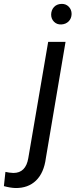

<svg xmlns="http://www.w3.org/2000/svg" viewBox="-135 -741 392 976"><path d="M0 0ZM198.2 -528.3 98.1 63Q88.4 137.7 48.1 176.8Q7.8 215.8 -57.1 214.8Q-83 213.9 -115.2 205.1L-107.4 132.8Q-89.4 137.2 -66.9 138.2Q-3.9 138.2 8.8 63L109.9 -528.3ZM125 -667Q125.5 -689.9 139.4 -705.1Q153.3 -720.2 176.8 -721.2Q199.2 -722.2 214.1 -707.3Q229 -692.4 229 -669.9Q228.5 -647 213.9 -632.3Q199.2 -617.7 176.3 -616.7Q154.3 -615.7 139.6 -630.4Q125 -645 125 -667Z"/></svg>

Font: Roboto
Style: Italic
Weight: 400
Italic angle: -12°
Designer: Google
Version: Version 2.134; 2016; ttfautohint (v1.6)